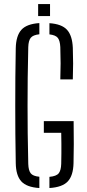

<svg xmlns="http://www.w3.org/2000/svg" viewBox="-20 -919 428 944"><path d="M173.5 5.5Q111 1.5 84.8 -27.2Q58.5 -56 57.5 -116.5Q56 -190 55.5 -260Q55 -330 55 -399.5Q55 -469 55.5 -539Q56 -609 57.5 -682.5Q59 -743.5 85.2 -772.5Q111.5 -801.5 173.5 -805.5V-750.5Q142 -747 131 -733Q120 -719 119 -687.5Q117 -606 116.2 -536.2Q115.5 -466.5 115.5 -400.2Q115.5 -334 116.2 -264.2Q117 -194.5 119 -113Q120 -81.5 130.8 -67.2Q141.5 -53 173.5 -50ZM223 5.5V-49.5Q257 -52.5 268.5 -66.8Q280 -81 281 -113Q281.5 -141 281.8 -165.2Q282 -189.5 281.8 -213.8Q281.5 -238 281 -266H195.5V-323.5H342Q343 -257 342.8 -209.8Q342.5 -162.5 341.5 -116.5Q340 -55.5 313.2 -27Q286.5 1.5 223 5.5ZM276.5 -528.5Q278 -572.5 278 -607.8Q278 -643 276.5 -687.5Q275 -719 264.2 -732.8Q253.5 -746.5 223 -750V-805Q283.5 -801 309.5 -772.5Q335.5 -744 338 -684Q339.5 -641.5 339.5 -606.2Q339.5 -571 338 -528.5ZM167.5 -840V-899H226V-840Z"/></svg>

Font: Big Shoulders Stencil Text Thin Light
Style: Regular
Weight: 300
Version: Version 2.001